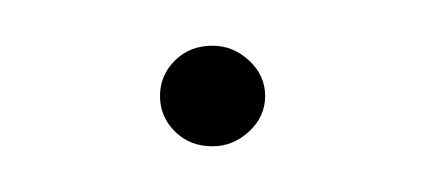

<svg xmlns="http://www.w3.org/2000/svg" viewBox="-20 -59 186 84"><path d="M73 5Q63 5 56.5 -1.5Q50 -8 50 -17Q50 -26 56.5 -32.5Q63 -39 73 -39Q82 -39 89 -32.5Q96 -26 96 -17Q96 -8 89 -1.5Q82 5 73 5Z"/></svg>

Font: Alumni Sans Thin
Style: Regular
Weight: 100
Designer: Robert E. Leuschke
Foundry: Robert E. Leuschke
Version: Version 1.018